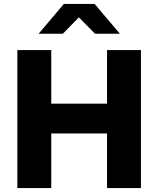

<svg xmlns="http://www.w3.org/2000/svg" viewBox="-20 -954 803 974"><path d="M68 0V-700H240V-428H523V-700H695V0H523V-277H240V0ZM462 -783 380 -866 299 -783H176L304 -934H460L588 -783Z"/></svg>

Font: Red Hat Text VF
Style: Regular
Weight: 300
Designer: Pentagram, MCKL
Foundry: Pentagram, MCKL
Version: Version 1.023